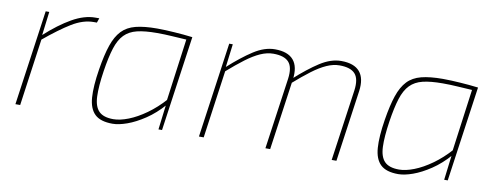

<svg xmlns="http://www.w3.org/2000/svg" viewBox="-49 -717 2463 953"><g transform="rotate(10 1182.5 -240.0)"><path d="M138 -480 123 -359 124 -343 76 0H52L120 -480ZM388 -492 380 -469H364Q311 -469 254.5 -434.5Q198 -400 121 -336L122 -360Q190 -422 251.5 -457Q313 -492 368 -492Z M680 -492Q702 -492 723.5 -491Q745 -490 767.5 -488.5Q790 -487 812.5 -485Q835 -483 859 -480L849 -462Q795 -465 758.5 -467.5Q722 -470 683 -470Q622 -470 583 -460.5Q544 -451 519.5 -426Q495 -401 480.5 -355.5Q466 -310 455 -238Q443 -159 445 -108.5Q447 -58 470 -34.5Q493 -11 543 -11Q576 -11 618.5 -27.5Q661 -44 706.5 -76.5Q752 -109 793 -155V-128Q751 -80 704.5 -49Q658 -18 616 -3Q574 12 543 12Q482 12 453.5 -15.5Q425 -43 421 -99Q417 -155 431 -242Q443 -317 459.5 -365.5Q476 -414 502.5 -442Q529 -470 572 -481Q615 -492 680 -492ZM834 -480H859L791 0H773L788 -122L786 -126Z M1063 -480 1048 -360 1049 -342 1001 0H977L1045 -480ZM1274 -492Q1339 -492 1367.5 -458.5Q1396 -425 1387 -360L1336 0H1312L1363 -359Q1371 -418 1348 -443.5Q1325 -469 1270 -469Q1238 -469 1204.5 -454Q1171 -439 1133 -410.5Q1095 -382 1046 -339L1047 -362Q1112 -421 1167 -456.5Q1222 -492 1274 -492ZM1608 -492Q1673 -492 1701.5 -458.5Q1730 -425 1721 -360L1670 0H1646L1697 -359Q1705 -418 1682 -443.5Q1659 -469 1604 -469Q1572 -469 1538.5 -454Q1505 -439 1467 -410.5Q1429 -382 1380 -339L1381 -362Q1446 -421 1501 -456.5Q1556 -492 1608 -492Z M2120 -492Q2142 -492 2163.5 -491Q2185 -490 2207.5 -488.5Q2230 -487 2252.5 -485Q2275 -483 2299 -480L2289 -462Q2235 -465 2198.5 -467.5Q2162 -470 2123 -470Q2062 -470 2023 -460.5Q1984 -451 1959.5 -426Q1935 -401 1920.5 -355.5Q1906 -310 1895 -238Q1883 -159 1885 -108.5Q1887 -58 1910 -34.5Q1933 -11 1983 -11Q2016 -11 2058.5 -27.5Q2101 -44 2146.5 -76.5Q2192 -109 2233 -155V-128Q2191 -80 2144.5 -49Q2098 -18 2056 -3Q2014 12 1983 12Q1922 12 1893.5 -15.5Q1865 -43 1861 -99Q1857 -155 1871 -242Q1883 -317 1899.5 -365.5Q1916 -414 1942.5 -442Q1969 -470 2012 -481Q2055 -492 2120 -492ZM2274 -480H2299L2231 0H2213L2228 -122L2226 -126Z"/></g></svg>

Font: Exo 2 Thin
Style: Italic
Weight: 250
Italic angle: -8°
Designer: Natanael Gama
Foundry: Natanael Gama
Version: Version 2.010